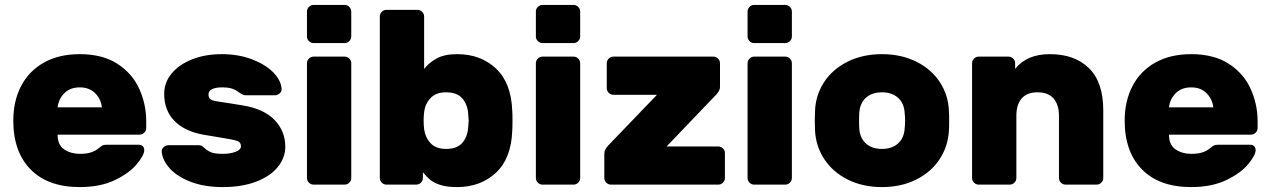

<svg xmlns="http://www.w3.org/2000/svg" viewBox="-20 -750 5162 780"><path d="M304 -125Q332 -125 350 -131Q368 -137 381 -148Q392 -157 397 -159.5Q402 -162 414 -162H544Q554 -162 560 -156Q566 -150 566 -140Q566 -120 536 -83.5Q506 -47 447 -18.5Q388 10 304 10Q175 10 104.5 -61.5Q34 -133 34 -260Q34 -339 65.5 -400Q97 -461 158 -495.5Q219 -530 304 -530Q397 -530 457.5 -490.5Q518 -451 546 -388.5Q574 -326 574 -258V-230Q574 -219 566 -211Q558 -203 547 -203H214Q214 -161 241 -143Q268 -125 304 -125ZM394 -314Q390 -348 366.5 -371.5Q343 -395 304 -395Q265 -395 241.5 -371.5Q218 -348 214 -314Z M647 -369Q647 -414 676.5 -450.5Q706 -487 759.5 -508.5Q813 -530 881 -530Q948 -530 1002.5 -509.5Q1057 -489 1089 -457Q1121 -425 1124 -390Q1125 -379 1116.5 -371Q1108 -363 1097 -363H978Q967 -363 952 -374Q939 -384 924 -389.5Q909 -395 881 -395Q857 -395 842 -388Q827 -381 827 -367Q827 -355 832.5 -349Q838 -343 852.5 -340Q867 -337 903 -332L965 -322Q1052 -308 1095.5 -262.5Q1139 -217 1139 -154Q1139 -109 1108.5 -71.5Q1078 -34 1020.5 -12Q963 10 885 10Q810 10 754.5 -11.5Q699 -33 669.5 -66Q640 -99 637 -133Q636 -144 644.5 -152Q653 -160 664 -160H788Q795 -160 799.5 -157.5Q804 -155 810 -149Q822 -138 837 -131.5Q852 -125 885 -125Q916 -125 937.5 -133.5Q959 -142 959 -156Q959 -172 943.5 -177.5Q928 -183 877 -191L805 -203Q729 -217 688 -259.5Q647 -302 647 -369Z M1380 -575H1254Q1243 -575 1235 -583Q1227 -591 1227 -602V-703Q1227 -714 1235 -722Q1243 -730 1254 -730H1380Q1391 -730 1399 -722Q1407 -714 1407 -703V-602Q1407 -591 1399 -583Q1391 -575 1380 -575ZM1380 0H1254Q1243 0 1235 -8Q1227 -16 1227 -27V-493Q1227 -504 1235 -512Q1243 -520 1254 -520H1380Q1391 -520 1399 -512Q1407 -504 1407 -493V-27Q1407 -16 1399 -8Q1391 0 1380 0Z M2062 -260Q2062 -229 2061 -219Q2057 -106 1994.5 -48Q1932 10 1837 10Q1796 10 1769.5 1.5Q1743 -7 1728.5 -19Q1714 -31 1698 -50V-27Q1698 -16 1690 -8Q1682 0 1671 0H1550Q1539 0 1531 -8Q1523 -16 1523 -27V-683Q1523 -694 1531 -702Q1539 -710 1550 -710H1676Q1687 -710 1695 -702Q1703 -694 1703 -683V-470Q1721 -494 1753 -512Q1785 -530 1837 -530Q1933 -530 1995 -471.5Q2057 -413 2061 -300Q2062 -290 2062 -260ZM1703 -295Q1701 -275 1701 -260Q1701 -245 1703 -225Q1708 -191 1729.5 -168Q1751 -145 1792 -145Q1836 -145 1857.5 -169Q1879 -193 1882 -232Q1884 -252 1884 -260Q1884 -268 1882 -288Q1879 -327 1857.5 -351Q1836 -375 1792 -375Q1751 -375 1729 -351.5Q1707 -328 1703 -295Z M2310 -575H2184Q2173 -575 2165 -583Q2157 -591 2157 -602V-703Q2157 -714 2165 -722Q2173 -730 2184 -730H2310Q2321 -730 2329 -722Q2337 -714 2337 -703V-602Q2337 -591 2329 -583Q2321 -575 2310 -575ZM2310 0H2184Q2173 0 2165 -8Q2157 -16 2157 -27V-493Q2157 -504 2165 -512Q2173 -520 2184 -520H2310Q2321 -520 2329 -512Q2337 -504 2337 -493V-27Q2337 -16 2329 -8Q2321 0 2310 0Z M2925 -128V-27Q2925 -16 2917 -8Q2909 0 2898 0H2462Q2451 0 2443 -8Q2435 -16 2435 -27V-124Q2435 -135 2439 -142.5Q2443 -150 2451 -159L2649 -365H2472Q2461 -365 2453 -373Q2445 -381 2445 -392V-493Q2445 -504 2453 -512Q2461 -520 2472 -520H2878Q2889 -520 2897 -512Q2905 -504 2905 -493V-396Q2905 -383 2891 -367L2688 -155H2898Q2909 -155 2917 -147Q2925 -139 2925 -128Z M3170 -575H3044Q3033 -575 3025 -583Q3017 -591 3017 -602V-703Q3017 -714 3025 -722Q3033 -730 3044 -730H3170Q3181 -730 3189 -722Q3197 -714 3197 -703V-602Q3197 -591 3189 -583Q3181 -575 3170 -575ZM3170 0H3044Q3033 0 3025 -8Q3017 -16 3017 -27V-493Q3017 -504 3025 -512Q3033 -520 3044 -520H3170Q3181 -520 3189 -512Q3197 -504 3197 -493V-27Q3197 -16 3189 -8Q3181 0 3170 0Z M3563 10Q3484 10 3423 -21Q3362 -52 3328 -104.5Q3294 -157 3291 -221L3290 -260L3291 -298Q3293 -362 3327 -415Q3361 -468 3422.5 -499Q3484 -530 3563 -530Q3642 -530 3703.5 -499Q3765 -468 3799 -415Q3833 -362 3835 -298Q3836 -288 3836 -260Q3836 -231 3835 -221Q3832 -157 3798 -104.5Q3764 -52 3703 -21Q3642 10 3563 10ZM3655 -226Q3657 -246 3657 -260Q3657 -274 3655 -294Q3652 -332 3627.5 -353.5Q3603 -375 3563 -375Q3523 -375 3498.5 -353.5Q3474 -332 3471 -294Q3470 -284 3470 -260Q3470 -236 3471 -226Q3474 -188 3498.5 -166.5Q3523 -145 3563 -145Q3603 -145 3627.5 -166.5Q3652 -188 3655 -226Z M4435 0H4309Q4298 0 4290 -8Q4282 -16 4282 -27V-280Q4282 -324 4260.5 -349.5Q4239 -375 4195 -375Q4152 -375 4130.5 -350Q4109 -325 4109 -280V-27Q4109 -16 4101 -8Q4093 0 4082 0H3956Q3945 0 3937 -8Q3929 -16 3929 -27V-493Q3929 -504 3937 -512Q3945 -520 3956 -520H4077Q4088 -520 4096 -512Q4104 -504 4104 -493V-470Q4151 -530 4245 -530Q4346 -530 4404 -473Q4462 -416 4462 -302V-27Q4462 -16 4454 -8Q4446 0 4435 0Z M4819 -125Q4847 -125 4865 -131Q4883 -137 4896 -148Q4907 -157 4912 -159.5Q4917 -162 4929 -162H5059Q5069 -162 5075 -156Q5081 -150 5081 -140Q5081 -120 5051 -83.5Q5021 -47 4962 -18.5Q4903 10 4819 10Q4690 10 4619.5 -61.5Q4549 -133 4549 -260Q4549 -339 4580.5 -400Q4612 -461 4673 -495.5Q4734 -530 4819 -530Q4912 -530 4972.5 -490.5Q5033 -451 5061 -388.5Q5089 -326 5089 -258V-230Q5089 -219 5081 -211Q5073 -203 5062 -203H4729Q4729 -161 4756 -143Q4783 -125 4819 -125ZM4909 -314Q4905 -348 4881.5 -371.5Q4858 -395 4819 -395Q4780 -395 4756.5 -371.5Q4733 -348 4729 -314Z"/></svg>

Font: Hezaedrus
Style: Bold
Weight: 700
Designer: Hubert & Fischer
Foundry: Hubert & Fischer
Version: Version 1.10;September 3, 2019;FontCreator 11.5.0.2425 64-bi